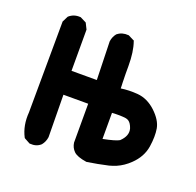

<svg xmlns="http://www.w3.org/2000/svg" viewBox="-92 -568 684 669"><g transform="rotate(20 250.0 -233.5)"><path d="M289.1 -3.9Q253.9 -9.3 241.5 -21.7Q229 -34.2 226.6 -52.2V-52.7V-196.3H134.8L136.7 -40V-39.6Q134.3 -22 123.5 -8.8L123 -8.3Q107.4 5.9 83.5 3.9H82L81.1 3.4L61.5 -7.3L60.1 -8.3L59.1 -9.8Q39.1 -48.3 43 -97.2L44.9 -433.6V-435.1L45.4 -436L55.2 -455.6L55.7 -456.5L56.6 -457.5Q74.2 -472.7 98.1 -470.7H99.1L100.1 -470.2L119.6 -460.4L121.6 -459.5L122.1 -458L122.6 -457.5L132.3 -438L132.8 -437V-435.5V-284.2H226.6L222.7 -425.8V-426.3Q225.1 -443.8 235.8 -457L236.3 -457.5H236.8Q252.9 -470.7 276.9 -468.8H277.8L278.8 -468.3L298.3 -458.5L300.8 -457.5L301.3 -455.1Q313.5 -420.9 313.5 -367.7Q313.5 -360.8 313.5 -354.2Q313.5 -347.7 313.5 -341.6Q313.5 -335.4 313.7 -329.3Q314 -323.2 314 -317.4Q314 -311.5 314.2 -306.2Q314.5 -300.8 314.7 -295.4Q314.9 -290 314.9 -285.2Q344.2 -289.6 376.5 -287.1Q395 -285.6 412.1 -277.6Q429.2 -269.5 444.3 -255.4Q475.1 -226.6 480.5 -197.3Q485.4 -168.9 479.5 -129.9Q473.1 -89.8 440.4 -58.6Q429.7 -48.3 418.2 -40.5Q406.7 -32.7 394.3 -27.3Q381.8 -22 368.7 -18.6Q330.1 -9.8 291 -3.9H290ZM374.5 -115.2Q400.4 -139.6 393.1 -165.5Q390.1 -174.3 386.2 -180.4Q382.3 -186.5 377.4 -189.7Q372.6 -192.9 366.7 -193.8Q347.2 -196.8 315.4 -194.8V-98.1Q361.8 -107.4 374.5 -115.2Z"/></g></svg>

Font: NaikaiFont
Style: SemiBold
Weight: 600
Version: Version 1.89